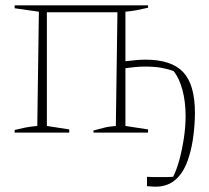

<svg xmlns="http://www.w3.org/2000/svg" viewBox="-20 -498 784 721"><path d="M35 0V-10Q55 -15 75 -19Q95 -23 120 -25L126 -454L35 -467V-478H536V-469Q515 -464 494.5 -460Q474 -456 451 -454V-268Q474 -271 493 -272.5Q512 -274 526 -274Q624 -274 668 -227Q712 -180 712 -74Q712 -35 706.5 9.5Q701 54 690 89Q656 203 565 203Q559 203 550 202.5Q541 202 532 201V166Q546 167 558.5 167Q571 167 586 167Q596 167 606.5 167Q617 167 630 166Q643 141 653.5 102.5Q664 64 670.5 20.5Q677 -23 677 -62Q677 -116 665 -160.5Q653 -205 632 -231Q611 -239 585.5 -243.5Q560 -248 524 -248Q504 -248 486 -246Q468 -244 451 -242V-25L536 -12V0H331V-8Q351 -13 369.5 -18Q388 -23 415 -25L421 -452H156V-25L240 -12V0Z"/></svg>

Font: Piazzolla Thin
Style: Regular
Weight: 100
Designer: Juan Pablo del Peral
Foundry: Huerta Tipografica
Version: Version 1.330